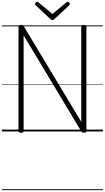

<svg xmlns="http://www.w3.org/2000/svg" viewBox="-20 -1414 1127 2065"><path d="M206 14Q179 14 179 -5V-1127Q179 -1137 186 -1141.5Q193 -1146 206 -1146Q218 -1146 224.5 -1142.5Q231 -1139 236 -1131L854 -103V-1127Q854 -1137 860.5 -1141.5Q867 -1146 881 -1146Q909 -1146 909 -1127V-5Q909 5 902 9.5Q895 14 882 14Q871 14 865 10.5Q859 7 853 -3L234 -1034V-5Q234 5 227.5 9.5Q221 14 206 14ZM708 -1394Q716 -1394 723.5 -1386.5Q731 -1379 731 -1370Q731 -1368 730 -1365Q729 -1362 725 -1358L569 -1212Q564 -1206 558.5 -1202.5Q553 -1199 544 -1199Q535 -1199 530 -1202.5Q525 -1206 519 -1212L363 -1358Q359 -1362 358 -1365.5Q357 -1369 357 -1371Q357 -1380 365 -1387Q373 -1394 380 -1394Q385 -1394 388.5 -1391.5Q392 -1389 397 -1386L544 -1263L691 -1386Q696 -1389 699.5 -1391.5Q703 -1394 708 -1394ZM0 621H1087V631H0ZM0 -20H1087V0H0ZM0 -505H1087V-500H0ZM0 -1141H1087V-1131H0Z"/></svg>

Font: Playwrite BR Guides
Style: Regular
Weight: 400
Designer: Veronika Burian, José Scaglione
Foundry: TypeTogether
Version: Version 1.003